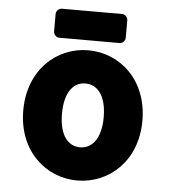

<svg xmlns="http://www.w3.org/2000/svg" viewBox="-52 -745 739 830"><g transform="rotate(5 317.0 -330.0)"><path d="M55 -245C55 -69 177 37 313 37C450 37 572 -69 572 -245C572 -422 450 -528 313 -528C177 -528 55 -422 55 -245ZM223 -245C223 -339 261 -384 313 -384C365 -384 404 -339 404 -245C404 -153 365 -107 313 -107C261 -107 223 -152 223 -245ZM158 -596C158 -585 168 -571 183 -571H444C455 -571 469 -581 469 -596V-672C469 -683 459 -697 444 -697H183C172 -697 158 -687 158 -672Z"/></g></svg>

Font: Falling Sky
Style: Blk
Weight: 900
Designer: Paul D. Hunt
Foundry: Adobe Systems Incorporated
Version: Version 1.02